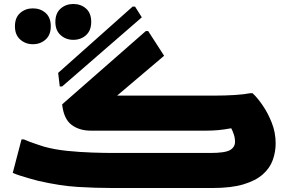

<svg xmlns="http://www.w3.org/2000/svg" viewBox="-20 -944 1454 964"><path d="M724 -788 804 -664 568 -464H1060Q1111 -464 1158.5 -467Q1206 -470 1236 -476H1248Q1273 -453 1299.5 -414Q1326 -375 1345 -326.5Q1364 -278 1364 -224Q1364 -181 1349.5 -140.5Q1335 -100 1299.5 -68.5Q1264 -37 1202.5 -18.5Q1141 0 1046 0H548Q458 0 369.5 -5.5Q281 -11 172 -36Q153 -41 128 -48Q103 -55 80 -62.5Q57 -70 44 -76L88 -244H100Q111 -239 130.5 -231.5Q150 -224 169.5 -218Q189 -212 200 -208Q253 -193 317.5 -186.5Q382 -180 443.5 -178Q505 -176 548 -176H1036Q1110 -176 1135 -190.5Q1160 -205 1160 -232Q1160 -251 1154 -269Q1148 -287 1141 -300Q1103 -293 1074 -290.5Q1045 -288 1016 -288H436Q378 -288 339 -317.5Q300 -347 292 -420L712 -788ZM272 -578 646 -911H658L692 -857L292 -510H280ZM348 -744Q311 -744 284.5 -767.5Q258 -791 258 -834Q258 -878 284.5 -901Q311 -924 348 -924Q386 -924 412 -901Q438 -878 438 -834Q438 -791 412 -767.5Q386 -744 348 -744ZM145 -722Q108 -722 81.5 -745.5Q55 -769 55 -812Q55 -856 81.5 -879Q108 -902 145 -902Q183 -902 209 -879Q235 -856 235 -812Q235 -769 209 -745.5Q183 -722 145 -722Z"/></svg>

Font: Kufam Black
Style: Italic
Weight: 900
Italic angle: -11°
Designer: Artur Schmal
Foundry: Original Type
Version: Version 1.301; ttfautohint (v1.8.3)